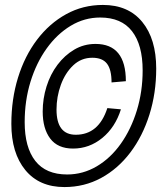

<svg xmlns="http://www.w3.org/2000/svg" viewBox="-20 -746 653 778"><path d="M241 12Q139 12 82.5 -57Q26 -126 26 -244Q26 -344 53 -431.5Q80 -519 130 -585Q180 -651 248 -688.5Q316 -726 397 -726Q500 -726 556.5 -657Q613 -588 613 -468Q613 -369 585.5 -281.5Q558 -194 508 -128Q458 -62 390 -25Q322 12 241 12ZM252 -39Q316 -39 372 -72Q428 -105 469.5 -163.5Q511 -222 534.5 -298.5Q558 -375 558 -461Q558 -564 515 -619.5Q472 -675 386 -675Q322 -675 266.5 -641.5Q211 -608 169 -549.5Q127 -491 103.5 -414.5Q80 -338 80 -251Q80 -149 123 -94Q166 -39 252 -39ZM276 -144Q214 -144 183.5 -184.5Q153 -225 153 -294Q153 -346 168.5 -395.5Q184 -445 213 -483.5Q242 -522 281 -545Q320 -568 367 -568Q490 -568 490 -417L432 -412Q432 -464 413.5 -488Q395 -512 354 -512Q309 -512 276.5 -481Q244 -450 226.5 -402Q209 -354 209 -302Q209 -200 287 -200Q380 -200 415 -308L470 -303Q447 -230 394.5 -187Q342 -144 276 -144Z"/></svg>

Font: Geist Mono Light
Style: Italic
Weight: 300
Italic angle: -12°
Monospace: yes
Designer: Basement.studio, Andrés Briganti, Mateo Zaragoza
Foundry: Basement.studio, Vercel, Andrés Briganti, Guido Ferreyra, Mateo Zaragoza
Version: Version 1.500; ttfautohint (v1.8.4.7-5d5b)